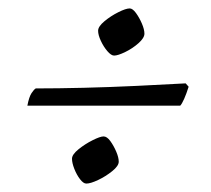

<svg xmlns="http://www.w3.org/2000/svg" viewBox="-20 -505 502 456"><path d="M251 -373Q244 -373 235 -383.5Q226 -394 219.5 -408Q213 -422 213 -432Q213 -442 228 -454.5Q243 -467 261 -476Q279 -485 288 -485Q295 -485 303 -474Q311 -463 317 -449Q323 -435 323 -425Q323 -415 309 -402.5Q295 -390 277.5 -381.5Q260 -373 251 -373ZM45 -254Q49 -275 55 -284Q61 -293 65 -295Q117 -295 179 -296.5Q241 -298 304 -301Q367 -304 421 -307L428 -299Q423 -283 417.5 -270.5Q412 -258 408 -254ZM185 -69Q178 -69 170 -79.5Q162 -90 156.5 -104Q151 -118 151 -128Q151 -138 166.5 -150.5Q182 -163 200 -172Q218 -181 226 -181Q234 -181 242 -170Q250 -159 256 -145Q262 -131 262 -121Q262 -111 246.5 -98.5Q231 -86 213 -77.5Q195 -69 185 -69Z"/></svg>

Font: Texturina 72pt 72pt Light
Style: Italic
Weight: 300
Italic angle: -11°
Designer: Guillermo Torres Carreño
Foundry: Omnibus-Type
Version: Version 1.002; ttfautohint (v1.8.3)